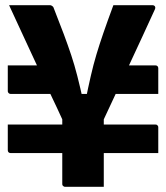

<svg xmlns="http://www.w3.org/2000/svg" viewBox="-20 -720 640 740"><path d="M10 -468H210V-358H21Q18 -358 15.5 -359.5Q13 -361 11.5 -363.5Q10 -366 10 -369Q10 -377 10 -398Q10 -419 10 -439.5Q10 -460 10 -468ZM390 -468H579Q584 -468 587 -465Q590 -462 590 -457Q590 -447 590 -426Q590 -405 590 -385.5Q590 -366 590 -358H390ZM590 -130H21Q16 -130 13 -133Q10 -136 10 -141Q10 -147 10 -167.5Q10 -188 10 -210Q10 -232 10 -240H579Q583 -240 585 -238.5Q587 -237 588.5 -235Q590 -233 590 -229Q590 -220 590 -199Q590 -178 590 -158Q590 -138 590 -130ZM380 -260Q380 -229 380 -195Q380 -161 380 -135Q380 -109 380 -100Q380 -84 380 -58Q380 -32 380 0Q373 0 352 0Q331 0 305.5 0Q280 0 259.5 0Q239 0 231 0Q228 0 225.5 -1.5Q223 -3 221.5 -5Q220 -7 220 -11Q220 -16 220 -41.5Q220 -67 220 -104Q220 -141 220 -182.5Q220 -224 220 -260Q213 -276 199.5 -304.5Q186 -333 167 -373Q148 -413 124.5 -463.5Q101 -514 73.5 -573.5Q46 -633 15 -700Q42 -700 68 -700Q94 -700 120 -700Q146 -700 172 -700Q176 -700 178.5 -698.5Q181 -697 183.5 -695Q186 -693 187 -689Q210 -631 226 -588Q242 -545 254.5 -507.5Q267 -470 278 -427Q289 -384 302 -325L263 -358H346L308 -325Q320 -384 330 -427.5Q340 -471 351.5 -509.5Q363 -548 378.5 -593Q394 -638 417 -700Q456 -700 493 -700Q530 -700 567 -700Q574 -700 577 -695.5Q580 -691 577 -684Q553 -631 528.5 -578.5Q504 -526 479.5 -473Q455 -420 430 -367Q405 -314 380 -260Z"/></svg>

Font: Recursive Monospace ExtraBold
Style: Regular
Weight: 800
Version: Version 1.047